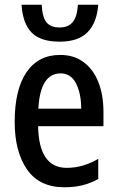

<svg xmlns="http://www.w3.org/2000/svg" viewBox="-20 -781 503 811"><path d="M234 -549Q293 -549 334 -518Q375 -487 396 -433Q417 -379 417 -308V-248H141Q144 -72 262 -72Q330 -72 395 -110V-25Q363 -7 328.5 1.5Q294 10 252 10Q146 10 94 -65.5Q42 -141 42 -266Q42 -403 92 -476Q142 -549 234 -549ZM236 -471Q150 -471 142 -322H323Q323 -385 301.5 -428Q280 -471 236 -471ZM395 -761Q389 -684 349.5 -644.5Q310 -605 232 -605Q151 -605 113.5 -643.5Q76 -682 71 -761H156Q159 -708 176.5 -686.5Q194 -665 232 -665Q268 -665 287 -687.5Q306 -710 309 -761Z"/></svg>

Font: Avrile Sans Condensed Medium
Style: Regular
Weight: 500
Width: 3
Designer: Monotype Design Team
Foundry: Monotype Imaging Inc.
Version: Version 2.001;September 10, 2019;FontCreator 11.5.0.2425 64-